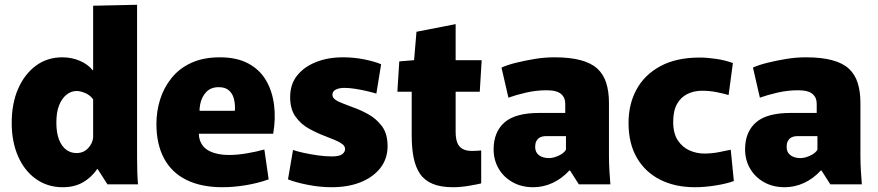

<svg xmlns="http://www.w3.org/2000/svg" viewBox="-20 -772 3676 804"><path d="M243 12Q179 12 130.5 -22.5Q82 -57 55.5 -118Q29 -179 29 -257Q29 -339 56 -400.5Q83 -462 130.5 -497Q178 -532 241 -532Q280 -532 314 -517.5Q348 -503 368 -478H370V-748L554 -752V-164Q554 -144 554 -112Q554 -80 555 -49Q556 -18 558 0H430L389 -64H387Q362 -28 326.5 -8Q291 12 243 12ZM300 -131Q330 -131 349 -151.5Q368 -172 370 -196V-356Q357 -374 336.5 -382.5Q316 -391 301 -391Q278 -391 258.5 -375.5Q239 -360 227.5 -331Q216 -302 216 -259Q216 -215 227.5 -186.5Q239 -158 258 -144.5Q277 -131 300 -131Z M912 12Q823 12 761 -18.5Q699 -49 667 -108.5Q635 -168 635 -253Q635 -306 650.5 -355.5Q666 -405 698.5 -445.5Q731 -486 781.5 -509Q832 -532 901 -532Q972 -532 1020 -506Q1068 -480 1094 -435.5Q1120 -391 1127.5 -333.5Q1135 -276 1124 -212H731L831 -286Q806 -226 815.5 -190.5Q825 -155 858 -139Q891 -123 938 -123Q974 -123 1014.5 -130Q1055 -137 1087 -146L1105 -21Q1061 -5 1009.5 3.5Q958 12 912 12ZM732 -308H963Q964 -312 964 -315Q964 -318 964 -321Q964 -342 958.5 -361.5Q953 -381 938 -394Q923 -407 896 -407Q863 -407 843.5 -386.5Q824 -366 818 -334Q812 -302 820 -268Z M1368 12Q1320 12 1269 2Q1218 -8 1186 -21L1207 -144Q1224 -138 1251.5 -132Q1279 -126 1310 -121.5Q1341 -117 1370 -117Q1400 -117 1412.5 -126Q1425 -135 1425 -148Q1425 -160 1413 -169Q1401 -178 1381.5 -186Q1362 -194 1339 -203Q1307 -215 1273.5 -233.5Q1240 -252 1217.5 -283.5Q1195 -315 1195 -365Q1195 -419 1224 -455.5Q1253 -492 1303 -512Q1353 -532 1416 -532Q1462 -532 1504.5 -523.5Q1547 -515 1576 -503L1556 -380Q1540 -385 1516.5 -390.5Q1493 -396 1468 -400Q1443 -404 1422 -404Q1401 -404 1386.5 -397Q1372 -390 1372 -375Q1372 -364 1383 -355.5Q1394 -347 1413 -340Q1432 -333 1454 -324Q1487 -313 1521.5 -294Q1556 -275 1579.5 -243.5Q1603 -212 1603 -160Q1603 -108 1573.5 -69.5Q1544 -31 1491.5 -9.5Q1439 12 1368 12Z M1877 12Q1825 12 1791 -2.5Q1757 -17 1738.5 -44.5Q1720 -72 1712 -112Q1704 -152 1704 -204V-388H1644L1652 -515L1714 -520L1724 -639L1888 -671V-520H1997L1989 -388H1888V-220Q1888 -193 1894.5 -175.5Q1901 -158 1916 -149Q1931 -140 1956 -140Q1967 -140 1976 -140.5Q1985 -141 1995 -142V-4Q1979 0 1944 6Q1909 12 1877 12Z M2213 12Q2164 12 2126.5 -9Q2089 -30 2068 -66Q2047 -102 2047 -147Q2047 -184 2059 -212.5Q2071 -241 2094 -260.5Q2117 -280 2153 -289.5Q2189 -299 2235 -299H2347V-337Q2347 -350 2343 -360Q2339 -370 2330 -378Q2321 -386 2306 -390Q2291 -394 2269 -394Q2225 -394 2182 -384Q2139 -374 2109 -363L2080 -489Q2104 -500 2140 -509Q2176 -518 2218 -525Q2260 -532 2302 -532Q2367 -532 2411.5 -520Q2456 -508 2481.5 -484.5Q2507 -461 2518.5 -425Q2530 -389 2530 -342V-120Q2530 -89 2532 -56Q2534 -23 2536 0H2404L2367 -58H2364Q2333 -24 2294 -6Q2255 12 2213 12ZM2279 -110Q2297 -110 2319 -120Q2341 -130 2350 -145V-202H2267Q2258 -202 2250 -200Q2242 -198 2235.5 -193Q2229 -188 2225 -179Q2221 -170 2221 -157Q2221 -134 2237 -122Q2253 -110 2279 -110Z M2890 12Q2807 12 2744.5 -19.5Q2682 -51 2647 -111Q2612 -171 2612 -257Q2612 -336 2645.5 -397.5Q2679 -459 2745.5 -495Q2812 -531 2910 -531Q2941 -531 2978.5 -525.5Q3016 -520 3049 -508L3031 -374Q3011 -380 2981.5 -386Q2952 -392 2920 -392Q2886 -392 2858.5 -378.5Q2831 -365 2815 -336.5Q2799 -308 2799 -262Q2799 -213 2818.5 -184Q2838 -155 2867.5 -142Q2897 -129 2929 -129Q2959 -129 2988.5 -134.5Q3018 -140 3040 -145L3053 -14Q3024 -3 2977.5 4.5Q2931 12 2890 12Z M3266 12Q3217 12 3179.5 -9Q3142 -30 3121 -66Q3100 -102 3100 -147Q3100 -184 3112 -212.5Q3124 -241 3147 -260.5Q3170 -280 3206 -289.5Q3242 -299 3288 -299H3400V-337Q3400 -350 3396 -360Q3392 -370 3383 -378Q3374 -386 3359 -390Q3344 -394 3322 -394Q3278 -394 3235 -384Q3192 -374 3162 -363L3133 -489Q3157 -500 3193 -509Q3229 -518 3271 -525Q3313 -532 3355 -532Q3420 -532 3464.5 -520Q3509 -508 3534.5 -484.5Q3560 -461 3571.5 -425Q3583 -389 3583 -342V-120Q3583 -89 3585 -56Q3587 -23 3589 0H3457L3420 -58H3417Q3386 -24 3347 -6Q3308 12 3266 12ZM3332 -110Q3350 -110 3372 -120Q3394 -130 3403 -145V-202H3320Q3311 -202 3303 -200Q3295 -198 3288.5 -193Q3282 -188 3278 -179Q3274 -170 3274 -157Q3274 -134 3290 -122Q3306 -110 3332 -110Z"/></svg>

Font: Murecho Thin ExtraBold
Style: Regular
Weight: 800
Version: Version 1.010